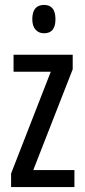

<svg xmlns="http://www.w3.org/2000/svg" viewBox="-20 -759 343 779"><path d="M282 0H25V-55L186 -468H35V-537H275V-478L115 -69H282ZM159 -739Q205 -739 205 -681Q205 -624 159 -624Q137 -624 124 -639Q111 -654 111 -681Q111 -739 159 -739Z"/></svg>

Font: Noto Sans Oriya ExtCond
Style: Regular
Weight: 400
Width: 2
Designer: Amélie Bonet and Sol Matas
Foundry: Google LLC
Version: Version 2.006; ttfautohint (v1.8.4.7-5d5b)